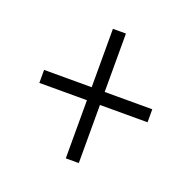

<svg xmlns="http://www.w3.org/2000/svg" viewBox="-91 -679 653 652"><g transform="rotate(20 235.0 -353.0)"><path d="M258 -376V-587H211V-376H39V-329H211V-119H258V-329H430V-376Z"/></g></svg>

Font: Noto Sans Display SemiCondensed Light
Style: Regular
Weight: 300
Width: 4
Designer: Monotype Design Team
Foundry: Monotype Imaging Inc.
Version: Version 1.900